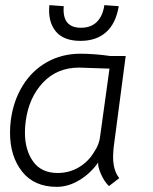

<svg xmlns="http://www.w3.org/2000/svg" viewBox="-20 -717 594 747"><path d="M19 -201Q19 -225 22 -249Q32 -325 68.5 -384Q105 -443 163 -475.5Q221 -508 293 -508Q347 -508 410 -499H469L422 -142Q420 -118 420 -107Q420 -54 444 -24L404 7Q386 -10 373 -39.5Q360 -69 362 -85Q333 -43 289.5 -16.5Q246 10 201 10Q113 10 66 -49.5Q19 -109 19 -201ZM347 -127Q367 -156 370 -190L406 -450L346 -452L288 -454Q202 -454 147 -395.5Q92 -337 80 -245Q77 -223 77 -202Q77 -133 109 -88.5Q141 -44 204 -44Q250 -44 287.5 -66.5Q325 -89 347 -127ZM172 -697 228 -693Q221 -609 295 -609Q334 -609 357 -632Q380 -655 386 -697L442 -693Q431 -626 393 -592Q355 -558 293 -558Q227 -558 196.5 -595.5Q166 -633 172 -697Z"/></svg>

Font: Bellota Text
Style: Italic
Weight: 400
Italic angle: -7.5°
Designer: Kemie Guaida
Foundry: Kemie Guaida
Version: Version 4.001